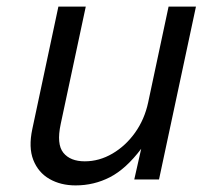

<svg xmlns="http://www.w3.org/2000/svg" viewBox="-20 -544 658 582"><path d="M574 -524 462 0H387L408 -93Q362 -32 313.5 -7Q265 18 209 18Q164 18 130 -1.5Q96 -21 81 -59Q66 -97 78 -153L157 -524H240L164 -168Q151 -107 172 -81Q193 -55 237 -55Q281 -55 321 -78.5Q361 -102 389.5 -142Q418 -182 429 -233L491 -524Z"/></svg>

Font: Fragment Mono
Style: Italic
Weight: 400
Italic angle: -12°
Designer: Wei Huang based on Nimbus Sans by URW Studio, based on Helvetica by Max Miedinger.
Foundry: Wei Huang
Version: Version 1.011; ttfautohint (v1.8.4.7-5d5b)